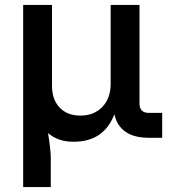

<svg xmlns="http://www.w3.org/2000/svg" viewBox="-20 -559 712 779"><path d="M74 200V-539H191V-211Q191 -155 222 -122.5Q253 -90 306 -90Q361 -90 395 -125Q429 -160 429 -219V-539H546V-139Q546 -101 584 -101H638V0H584Q466 0 444 -95Q401 16 280 16H276Q216 16 175 -19Q186 51 186 79V200Z"/></svg>

Font: Cazoo Sans Medium
Style: Regular
Weight: 500
Designer: Jonathan Barnbrook, Julián Moncada
Foundry: Barnbrook Fonts
Version: Version 2.000;Glyphs 3.3 (3337)